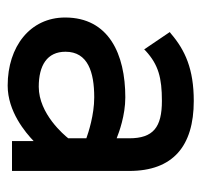

<svg xmlns="http://www.w3.org/2000/svg" viewBox="-32 -470 513 488"><g transform="rotate(90 224.0 -225.5)"><path d="M24 -135C24 -46 98 11 197 11C263 11 316 -34 338 -55V0H414V-298C414 -409 351 -462 236 -462C155 -462 107 -440 65 -404L61 -401L105 -336L109 -340C144 -372 177 -381 236 -381C303 -381 331 -359 331 -298V-266C316 -272 273 -288 227 -288C117 -288 24 -246 24 -135ZM111 -136C111 -193 163 -209 227 -209C272 -209 317 -194 331 -189V-143C323 -133 269 -68 200 -68C146 -68 111 -89 111 -136Z"/></g></svg>

Font: Charger Pro
Style: Bd
Weight: 700
Designer: Jasper
Foundry: Cannot Into Space Fonts
Version: Version 1.09